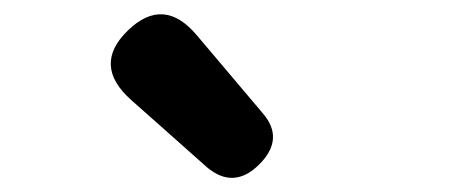

<svg xmlns="http://www.w3.org/2000/svg" viewBox="-20 -918 666 271"><path d="M272 -682 209 -738 165 -777Q110 -826 160.5 -875Q211 -924 258 -868L351 -758Q382 -722 346 -686Q310 -650 272 -682Z"/></svg>

Font: GenSenRounded TW B
Style: Regular
Weight: 700
Version: Version 1.501;PS 1;hotconv 16.6.51;makeotf.lib2.5.65220